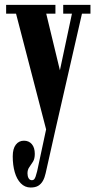

<svg xmlns="http://www.w3.org/2000/svg" viewBox="-20 -544 404 814"><path d="M110 251Q85.5 251 68.2 233.2Q51 215.5 42.5 185.8Q34 156 34 119Q34 86.5 47 69.5Q60 52.5 81.5 52.5Q102.5 52.5 115 67.2Q127.5 82 127.5 108.5Q127.5 129 119.8 141.5Q112 154 104.2 164.8Q96.5 175.5 96.5 191Q96.5 203 101.2 211.5Q106 220 115.5 220Q121 220 124.5 216.5Q128 213 131 204.5Q134 196 137.5 182L175.5 4.5L48 -486H6V-523.5H215V-486H176L234 -246L285 -486H248V-523.5H363.5V-486H327.5L215.5 3.5L173.5 190.5Q169.5 209 161.8 222.8Q154 236.5 141.8 243.8Q129.5 251 110 251Z"/></svg>

Font: Imbue Thin 10pt
Style: Bold
Weight: 700
Version: Version 1.102